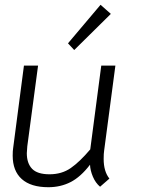

<svg xmlns="http://www.w3.org/2000/svg" viewBox="-20 -774 588 802"><path d="M33 -124Q33 -145 35 -156L80 -500H139L94 -163Q92 -143 92 -134Q92 -92 114 -69Q136 -46 187 -46Q238 -46 275.5 -72Q313 -98 357 -150L403 -500H462L415 -145Q413 -133 413 -110Q413 -58 437 -28L398 6Q379 -10 368 -36Q357 -62 356 -86Q317 -35 275 -13.5Q233 8 182 8Q109 8 71 -26Q33 -60 33 -124ZM264 -593 400 -754 443 -716 290 -565Z"/></svg>

Font: Bellota Text
Style: Italic
Weight: 400
Italic angle: -7.5°
Designer: Kemie Guaida
Foundry: Kemie Guaida
Version: Version 4.001